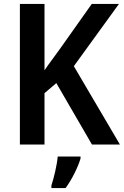

<svg xmlns="http://www.w3.org/2000/svg" viewBox="-20 -734 629 975"><path d="M589 0 355 -398 584 -714H446L286 -488C257 -447 228 -410 206 -377V-714H81V0H206V-261L266 -312L447 0ZM389 71V61H273C270 102 253 172 241 208V221H313C346 176 375 117 389 71Z"/></svg>

Font: Noto Sans Lao Looped SemiCondensed SemiBold
Style: Regular
Weight: 600
Width: 4
Designer: Mark Frömberg, Ben Mitchell
Foundry: The Fontpad Ltd
Version: Version 1.002